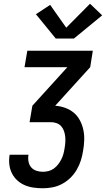

<svg xmlns="http://www.w3.org/2000/svg" viewBox="-20 -1006 566 1026"><path d="M209 0Q184 0 159 -3.5Q134 -7 112 -16.5Q90 -26 72.5 -42Q55 -58 44 -79.5Q33 -101 30 -126Q27 -151 31 -176Q31 -177 31.5 -177.5Q32 -178 32 -179H132Q132 -179 132 -178.5Q132 -178 132 -178Q129 -160 132.5 -142Q136 -124 147 -111.5Q158 -99 174.5 -93.5Q191 -88 209 -88Q224 -88 239.5 -92Q255 -96 268 -105.5Q281 -115 291 -128Q301 -141 308 -155Q315 -169 319 -184Q323 -199 325 -213Q328 -229 329 -245Q330 -261 328.5 -276Q327 -291 322 -305.5Q317 -320 307.5 -331Q298 -342 283.5 -347.5Q269 -353 254 -353H138L153 -441L340 -647H111L126 -735H476L462 -647L275 -441Q303 -439 329 -429.5Q355 -420 375 -403Q395 -386 407.5 -362Q420 -338 425.5 -311.5Q431 -285 430 -256.5Q429 -228 424 -200Q420 -174 412 -148.5Q404 -123 390 -99Q376 -75 356 -55.5Q336 -36 311.5 -23Q287 -10 261 -5Q235 0 209 0ZM278 -800 172 -930 248 -980 334 -858 461 -986 526 -924 375 -800Z"/></svg>

Font: Iosevka Curly Semibold Oblique
Style: Regular
Weight: 600
Italic angle: -9°
Monospace: yes
Designer: Belleve Invis
Foundry: Belleve Invis
Version: Version 11.1.0; ttfautohint (v1.8.3)